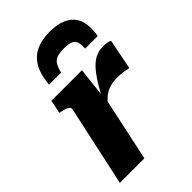

<svg xmlns="http://www.w3.org/2000/svg" viewBox="-235 -884 974 974"><g transform="rotate(-45 252.0 -397.0)"><path d="M316 -794Q263 -794 222.5 -777Q182 -760 156.5 -719.5Q131 -679 124 -606H211Q218 -636 228.5 -653Q239 -670 258 -676.5Q277 -683 309 -683Q342 -683 358.5 -675Q375 -667 380 -650Q385 -633 383 -606H473Q476 -620 477 -632.5Q478 -645 478 -658Q478 -703 459.5 -733Q441 -763 405 -778.5Q369 -794 316 -794ZM26 0H202L281 -369L275 -370L294 -540H75L60 -468L69 -466Q86 -463 98 -458.5Q110 -454 116 -448Q122 -442 120 -433ZM504 -541Q500 -544 487.5 -547Q475 -550 455 -550Q421 -550 394.5 -535Q368 -520 344.5 -491.5Q321 -463 297.5 -423Q274 -383 248 -332L255 -313Q271 -334 286.5 -348.5Q302 -363 318.5 -371.5Q335 -380 353.5 -383.5Q372 -387 392 -387Q418 -387 438 -384Q458 -381 472 -378Z"/></g></svg>

Font: Roboto Serif 20pt
Style: Bold Italic
Weight: 700
Italic angle: -10°
Version: Version 1.007